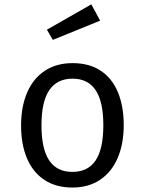

<svg xmlns="http://www.w3.org/2000/svg" viewBox="-20 -837 655 869"><path d="M540 -270.3Q540 -186.7 513.1 -123.1Q486.2 -59.5 433.8 -23.8Q381.5 11.8 307.7 11.8Q232.8 11.8 180.8 -22.8Q128.7 -57.4 102.1 -120.5Q75.4 -183.6 75.4 -269.2Q75.4 -353.3 102.3 -416.9Q129.2 -480.5 181.8 -515.9Q234.4 -551.3 308.7 -551.3Q383.6 -551.3 435.4 -517.2Q487.2 -483.1 513.6 -419.7Q540 -356.4 540 -270.3ZM167.7 -269.2Q167.7 -163.1 202.6 -111Q237.4 -59 307.7 -59Q377.9 -59 412.8 -111Q447.7 -163.1 447.7 -270.3Q447.7 -376.9 412.8 -429Q377.9 -481 308.7 -481Q238.5 -481 203.1 -429Q167.7 -376.9 167.7 -269.2ZM192.3 -702.6 393.3 -817.4 433.3 -743.6 219 -656.4Z"/></svg>

Font: Fira Code
Style: Regular
Weight: 400
Designer: Carrois Corporate, Edenspiekermann AG, Nikita Prokopov
Foundry: Carrois Corporate, Edenspiekermann AG, Nikita Prokopov
Version: Version 5.002